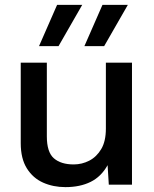

<svg xmlns="http://www.w3.org/2000/svg" viewBox="-20 -757 631 787"><path d="M248 10Q198 10 156.5 -8.5Q115 -27 90 -67Q65 -107 65 -170V-500H172V-198Q172 -133 201 -108Q230 -83 282 -83Q316 -83 346 -98.5Q376 -114 395 -146Q414 -178 414 -230V-500H521V0H426L421 -80Q395 -33 351.5 -11.5Q308 10 248 10ZM326 -568 400 -737H504L407 -568ZM140 -568 214 -737H317L220 -568Z"/></svg>

Font: Prodigy Sans Medium
Style: Regular
Weight: 500
Designer: Wei Huang
Foundry: Wei Huang
Version: Version 1.003; ttfautohint (v1.8.3)